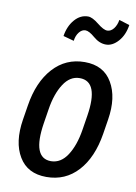

<svg xmlns="http://www.w3.org/2000/svg" viewBox="-86 -811 622 878"><g transform="rotate(10 225.0 -372.5)"><path d="M137.7 -230Q111.8 -64.9 199.7 -64.9Q245.6 -65.4 275.4 -111.3Q305.2 -157.2 316.9 -230L327.6 -297.4Q354 -461.9 264.2 -461.9Q219.2 -461.9 189.5 -416Q159.7 -370.1 148.4 -297.4ZM401.4 -470.7Q441.4 -403.3 424.3 -297.4L413.6 -230Q395.5 -117.2 337.4 -53.7Q279.3 9.8 191.4 9.8Q103.5 9.8 64 -56.6Q23.9 -123 41 -230L51.8 -297.4Q69.3 -409.2 127.9 -473.6Q186.5 -538.1 274.4 -538.1Q362.3 -538.1 401.4 -470.7ZM207 -625 157.2 -638.7Q164.6 -685.5 190.9 -715.8Q217.3 -746.1 252.9 -746.1Q272.5 -746.1 302.7 -721.7Q333 -697.3 349.6 -697.8Q366.2 -697.8 379.4 -714.4Q392.1 -731 396 -755.4L444.8 -740.2Q437.5 -692.4 411.1 -663.1Q384.8 -633.8 354.5 -633.8Q324.2 -633.8 296.4 -657.7Q268.6 -681.6 252 -681.6Q235.4 -681.6 222.7 -665.5Q210 -649.4 207 -625Z"/></g></svg>

Font: RobotoCondensed-Italic
Style: Italic
Weight: 400
Designer: Google
Version: Version 1.200311; 2013